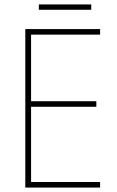

<svg xmlns="http://www.w3.org/2000/svg" viewBox="-20 -845 528 865"><path d="M431 0H94V-714H431V-689H120V-389H414V-364H120V-25H431ZM391 -825V-801H155V-825Z"/></svg>

Font: Noto Sans Gurmukhi UI SemiCondensed Thin
Style: Regular
Weight: 100
Width: 4
Designer: Jelle Bosma - Monotype Design Team
Foundry: Monotype Imaging Inc.
Version: Version 2.004; ttfautohint (v1.8.4.7-5d5b)